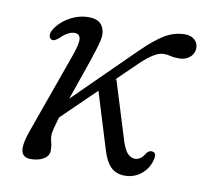

<svg xmlns="http://www.w3.org/2000/svg" viewBox="-59 -515 632 589"><g transform="rotate(10 257.0 -221.0)"><path d="M222.5 -403Q222.5 -390.5 212 -357Q201.5 -323.5 186.2 -280.2Q171 -237 156.5 -194.5L340 -375.5Q380.5 -415.5 410.2 -433Q440 -450.5 472 -450.5Q491.5 -450.5 502.8 -440Q514 -429.5 513.5 -413.5Q512.5 -396 499.2 -385.2Q486 -374.5 467 -374.5Q450.5 -374.5 440.5 -377.2Q430.5 -380 417.5 -380Q392 -380 348.5 -338.5L283.5 -275.5L288.5 -278.5L345.5 -94.5Q353.5 -70 363 -59.5Q372.5 -49 384 -48Q404.5 -46 419 -72Q427 -81 436.5 -79Q451 -76.5 444 -53Q437 -25.5 414 -7.8Q391 10 359.5 8.5Q334.5 6.5 319.2 -9.8Q304 -26 294 -60L240.5 -234L135.5 -132Q129.5 -112 125.8 -97Q122 -82 122 -74Q122 -64 125.2 -53Q128.5 -42 128.5 -28.5Q128.5 -11.5 112.5 -1.5Q96.5 8.5 71.5 8.5Q47 8.5 42.8 -12.2Q38.5 -33 56 -80.5L144 -327Q158 -366 155.8 -381Q153.5 -396 138 -396Q118 -396 94.5 -372.5Q88 -367 82 -364Q76 -361 70.5 -364Q64.5 -367 63.8 -375.2Q63 -383.5 69 -393.5Q84.5 -419 113 -435Q141.5 -451 172 -451Q198.5 -451 210.5 -438Q222.5 -425 222.5 -403Z"/></g></svg>

Font: Fraunces 72pt SuperSoft Light
Style: Italic
Weight: 300
Italic angle: -16°
Version: Version 1.000;[b76b70a41]